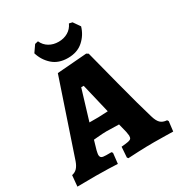

<svg xmlns="http://www.w3.org/2000/svg" viewBox="-208 -996 1063 1138"><g transform="rotate(-30 323.5 -427.0)"><path d="M332 -1 337 -72Q371 -75 385 -78Q399 -81 404 -87Q409 -93 409 -107Q409 -110 405 -134L390 -194Q338 -196 305 -196Q282 -196 238 -192L216 -190L198 -128Q193 -106 193 -100Q193 -85 201.5 -79.5Q210 -74 233 -74H269L275 -66L267 5Q252 4 204.5 2.5Q157 1 118 1L-8 2L-1 -73Q20 -77 34 -91.5Q48 -106 58 -134L228 -639L431 -655L444 -647Q459 -588 505.5 -409Q552 -230 579 -141Q589 -106 604.5 -90.5Q620 -75 649 -73L655 -64L647 3Q633 3 595.5 2Q558 1 517 1Q461 1 407 3.5Q353 6 338 7ZM306 -292Q311 -292 371 -295L323 -497H306L244 -292ZM166 -810 198 -856 220 -861Q234 -830 262 -813.5Q290 -797 326 -797Q362 -797 390 -813.5Q418 -830 432 -861L454 -856L486 -810Q471 -758 430.5 -722Q390 -686 326 -686Q262 -686 222 -721.5Q182 -757 166 -810Z"/></g></svg>

Font: Alegreya SC ExtraBold
Style: Regular
Weight: 800
Designer: Juan Pablo del Peral
Foundry: Huerta Tipografica
Version: Version 2.007; ttfautohint (v1.6)